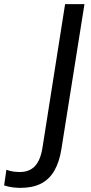

<svg xmlns="http://www.w3.org/2000/svg" viewBox="-87 -725 444 932"><path d="M12 187Q-4 187 -25 184.5Q-46 182 -67 175L-56 99Q-37 106 -20.5 108Q-4 110 9 110Q55 110 82 82Q109 54 119 -7L229 -705H323L211 -1Q201 62 176.5 104Q152 146 111.5 166.5Q71 187 12 187Z"/></svg>

Font: Mulish ExtraLight Medium
Style: Italic
Weight: 500
Italic angle: -9°
Version: Version 3.603